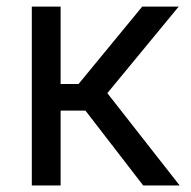

<svg xmlns="http://www.w3.org/2000/svg" viewBox="-20 -566 582 586"><path d="M77.1 0V-545.9H165V-309.6H219.7L414.1 -545.9H525.4L307.6 -281.7L528.3 0H417L240.7 -228.5H165V0Z"/></svg>

Font: Adwaita Sans
Style: Regular
Weight: 400
Designer: Rasmus Andersson
Foundry: rsms
Version: Version 4.001;git-9221beed3